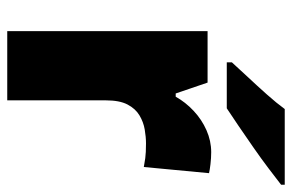

<svg xmlns="http://www.w3.org/2000/svg" viewBox="-158 -648 806 530"><g transform="rotate(90 245.0 -383.0)"><path d="M400 -563Q416 -563 433 -561Q450 -559 458 -557L441 -377Q431 -379 416.5 -381Q402 -383 376 -383Q358 -383 337.5 -379.5Q317 -376 298.5 -365Q280 -354 268.5 -332Q257 -310 257 -272V0H66V-553H208L238 -465H247Q262 -492 286 -514.5Q310 -537 339.5 -550Q369 -563 400 -563ZM490 -756Q472 -742 445 -721.5Q418 -701 387 -679.5Q356 -658 327.5 -638.5Q299 -619 279 -606H152V-620Q169 -639 193 -664.5Q217 -690 241 -717Q265 -744 281 -766H490Z"/></g></svg>

Font: Noto Sans Khmer Black
Style: Regular
Weight: 900
Version: Version 2.003